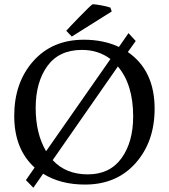

<svg xmlns="http://www.w3.org/2000/svg" viewBox="-20 -853 795 904"><path d="M143 -64Q47 -151 47 -307.5Q47 -464 136.5 -565Q226 -666 375 -666Q467 -666 540 -632L585 -697L619 -660L582 -608Q708 -521 708 -341Q708 -186 618.5 -85Q529 16 380 16Q265 16 183 -35L137 31L102 -5ZM607 -305Q607 -455 535 -540L228 -99Q290 -32 393.5 -32Q497 -32 552 -108Q607 -184 607 -305ZM197 -141 500 -575Q443 -618 366 -618Q258 -618 203 -542Q148 -466 148 -345Q148 -224 197 -141ZM500 -817 506 -799 318 -681 292 -708Q303 -721 354 -773.5Q405 -826 416 -833Q429 -833 458.5 -827.5Q488 -822 500 -817Z"/></svg>

Font: Buenard
Style: Regular
Weight: 400
Designer: Gustavo Ibarra
Foundry: FontFuror
Version: Version 1.001 2011